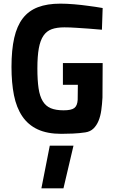

<svg xmlns="http://www.w3.org/2000/svg" viewBox="-20 -722 635 1053"><path d="M253 77H383L328 311H207ZM325 -376H543L542 -187Q540 -150 535.5 -117.5Q531 -85 520.5 -59.5Q510 -34 492.5 -17Q475 0 448 4Q415 9 379.5 10.5Q344 12 316 12Q239 12 186.5 -12.5Q134 -37 102 -84.5Q70 -132 56.5 -200Q43 -268 43 -355Q43 -448 58 -514Q73 -580 105 -621.5Q137 -663 188 -682.5Q239 -702 311 -702Q346 -702 387 -698.5Q428 -695 463 -690Q503 -685 543 -678L539 -559Q502 -562 466 -565Q435 -567 399 -569.5Q363 -572 333 -572Q292 -572 264 -562Q236 -552 218.5 -526.5Q201 -501 193 -457.5Q185 -414 185 -347Q185 -282 191.5 -238Q198 -194 214.5 -167Q231 -140 258.5 -128.5Q286 -117 329 -117Q371 -117 387.5 -129.5Q404 -142 406 -174L407 -257H325Z"/></svg>

Font: Panefresco 999wt
Style: Regular
Weight: 900
Version: Version 1.001